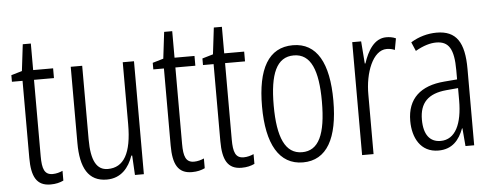

<svg xmlns="http://www.w3.org/2000/svg" viewBox="-47 -774 2313 901"><g transform="rotate(-5 1110.0 -323.5)"><path d="M172 -38C133 -38 123 -67 123 -126V-486H217V-532H123V-657H85L70 -532L19 -517V-486H69V-123C69 -35 92 10 158 10C183 10 202 5 219 -3V-49C206 -43 189 -38 172 -38Z M598 -532H545V-240C545 -103 507 -39 432 -39C380 -39 354 -84 354 -185V-532H300V-173C300 -56 336 10 423 10C491 10 528 -37 547 -92H551L556 0H598Z M838 -38C799 -38 789 -67 789 -126V-486H883V-532H789V-657H751L736 -532L685 -517V-486H735V-123C735 -35 758 10 824 10C849 10 868 5 885 -3V-49C872 -43 855 -38 838 -38Z M1072 -38C1033 -38 1023 -67 1023 -126V-486H1117V-532H1023V-657H985L970 -532L919 -517V-486H969V-123C969 -35 992 10 1058 10C1083 10 1102 5 1119 -3V-49C1106 -43 1089 -38 1072 -38Z M1514 -267C1514 -443 1460 -542 1347 -542C1232 -542 1178 -445 1178 -268C1178 -91 1235 10 1347 10C1460 10 1514 -90 1514 -267ZM1233 -268C1233 -416 1266 -494 1347 -494C1428 -494 1460 -413 1460 -267C1460 -112 1425 -38 1347 -38C1268 -38 1233 -117 1233 -268Z M1787 -541C1730 -541 1698 -485 1679 -427H1676L1668 -532H1626V0H1680V-279C1679 -383 1719 -486 1784 -486C1798 -486 1812 -483 1822 -478L1832 -532C1817 -539 1801 -541 1787 -541Z M2024 -542C1982 -542 1939 -530 1902 -507L1920 -465C1958 -487 1991 -496 2018 -496C2077 -496 2101 -459 2101 -358V-315L2040 -310C1928 -301 1865 -245 1865 -140C1865 -61 1901 10 1985 10C2051 10 2084 -31 2104 -84H2106L2113 0H2154V-360C2154 -485 2117 -542 2024 -542ZM2046 -269 2102 -274V-216C2102 -106 2069 -34 1999 -34C1949 -34 1920 -70 1920 -141C1920 -220 1960 -261 2046 -269Z"/></g></svg>

Font: Noto Sans Khmer UI ExtraCondensed Light
Style: Regular
Weight: 300
Width: 2
Designer: Danh Hong and the Monotype Design Team
Foundry: Monotype Imaging Inc.
Version: Version 2.002